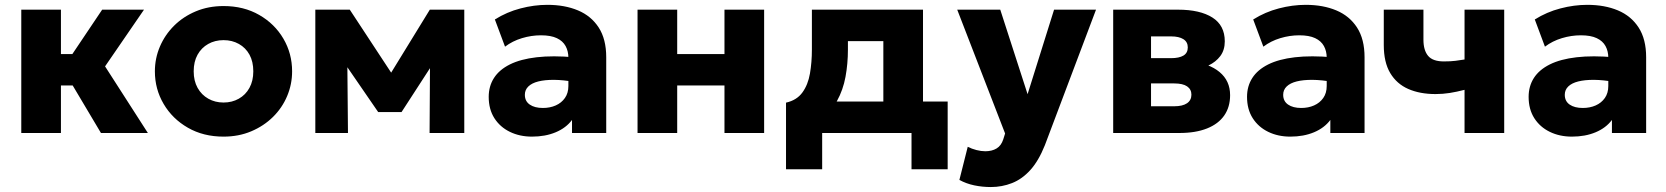

<svg xmlns="http://www.w3.org/2000/svg" viewBox="-20 -550 6889 794"><path d="M397.5 0 239 -266.5 402.5 -510H575.5L414.5 -275.5L591.5 0ZM68 0V-510H232V-326.5H387.5V-196.5H232V0Z M904.5 15Q821 15 757 -21.8Q693 -58.5 656.8 -120Q620.5 -181.5 620.5 -255Q620.5 -308.5 641.2 -357.2Q662 -406 700 -443.8Q738 -481.5 790 -503.2Q842 -525 904.5 -525Q988 -525 1052 -488.2Q1116 -451.5 1152 -390Q1188 -328.5 1188 -255Q1188 -201.5 1167.5 -152.8Q1147 -104 1109 -66.5Q1071 -29 1019 -7Q967 15 904.5 15ZM904.5 -126Q939.5 -126 967.5 -141.8Q995.5 -157.5 1011.5 -186.5Q1027.5 -215.5 1027.5 -255Q1027.5 -295 1011.8 -323.8Q996 -352.5 968 -368.2Q940 -384 904.5 -384Q869 -384 841 -368.2Q813 -352.5 797 -323.8Q781 -295 781 -255Q781 -215.5 797.2 -186.5Q813.5 -157.5 841.5 -141.8Q869.5 -126 904.5 -126Z M1284 0V-510H1423.5H1426.5L1633.5 -195L1563.5 -194L1757.5 -510H1900V0H1756.5L1758.5 -330.5L1790.5 -318L1640.5 -86.5H1544L1384.5 -318.5L1416 -331L1419 0Z M2180 15Q2129 15 2088.5 -4.8Q2048 -24.5 2024.5 -61.2Q2001 -98 2001 -149.5Q2001 -193.5 2022.8 -227.5Q2044.5 -261.5 2088.5 -283.5Q2132.5 -305.5 2199.2 -313.2Q2266 -321 2355.5 -313L2357 -211Q2309.5 -219.5 2271.2 -219.8Q2233 -220 2206.2 -213.2Q2179.5 -206.5 2165 -192.5Q2150.5 -178.5 2150.5 -158Q2150.5 -131.5 2170.8 -117.5Q2191 -103.5 2225 -103.5Q2254.5 -103.5 2278.2 -114Q2302 -124.5 2316.2 -144.8Q2330.5 -165 2330.5 -194.5V-311Q2330.5 -338.5 2319 -359.5Q2307.5 -380.5 2282.8 -392.2Q2258 -404 2217 -404Q2177.5 -404 2138.5 -392.2Q2099.5 -380.5 2068.5 -357L2026.5 -469.5Q2076 -500.5 2132.5 -515.2Q2189 -530 2243.5 -530Q2315.5 -530 2370.2 -507Q2425 -484 2456 -436Q2487 -388 2487 -313V0H2345.5V-54Q2321 -21 2278 -3Q2235 15 2180 15Z M2616.5 0V-510H2780.5V-326.5H2976V-510H3140V0H2976V-196.5H2780.5V0Z M3633 0V-380H3486.5V-345Q3486.5 -286.5 3476.5 -232.2Q3466.5 -178 3441.5 -132.8Q3416.5 -87.5 3372.8 -56Q3329 -24.5 3261.5 -11.5L3230.5 -125.5Q3275 -135.5 3298.2 -167.5Q3321.5 -199.5 3329.5 -246Q3337.5 -292.5 3337.5 -345V-510H3797V0ZM3230.5 150V-125.5L3316 -119.5L3342 -130H3899V150H3749.5V0H3380V150Z M4077.5 223.5Q4042.5 223.5 4009 216.5Q3975.5 209.5 3947.5 194L3982 57Q3998.5 65.5 4018 70.5Q4037.5 75.5 4054.5 75.5Q4082 75.5 4101.2 64Q4120.5 52.5 4129 26L4136.5 2L3938.5 -510H4116.5L4229.5 -160.5L4339 -510H4512.5L4301 50.5Q4275 115.5 4240.8 153.2Q4206.5 191 4165 207.2Q4123.5 223.5 4077.5 223.5Z M4583.5 0V-510H4851.5Q4942.5 -510 4993.8 -477.5Q5045 -445 5045 -379Q5045 -343 5026.5 -318.2Q5008 -293.5 4976.8 -278.8Q4945.5 -264 4907.5 -258.5L4905 -295Q4979.5 -288.5 5023.2 -252.2Q5067 -216 5067 -156.5Q5067 -107.5 5042.8 -72.5Q5018.5 -37.5 4971.5 -18.8Q4924.5 0 4857 0ZM4740 -110.5H4835.5Q4870.5 -110.5 4888.8 -123Q4907 -135.5 4907 -158.5Q4907 -180.5 4889.2 -192.8Q4871.5 -205 4835.5 -205H4725V-309.5H4823Q4856 -309.5 4874 -320.2Q4892 -331 4892 -354Q4892 -376.5 4873.8 -388Q4855.5 -399.5 4823 -399.5H4740Z M5316 15Q5265 15 5224.5 -4.8Q5184 -24.5 5160.5 -61.2Q5137 -98 5137 -149.5Q5137 -193.5 5158.8 -227.5Q5180.5 -261.5 5224.5 -283.5Q5268.5 -305.5 5335.2 -313.2Q5402 -321 5491.5 -313L5493 -211Q5445.5 -219.5 5407.2 -219.8Q5369 -220 5342.2 -213.2Q5315.5 -206.5 5301 -192.5Q5286.5 -178.5 5286.5 -158Q5286.5 -131.5 5306.8 -117.5Q5327 -103.5 5361 -103.5Q5390.5 -103.5 5414.2 -114Q5438 -124.5 5452.2 -144.8Q5466.5 -165 5466.5 -194.5V-311Q5466.5 -338.5 5455 -359.5Q5443.5 -380.5 5418.8 -392.2Q5394 -404 5353 -404Q5313.5 -404 5274.5 -392.2Q5235.5 -380.5 5204.5 -357L5162.5 -469.5Q5212 -500.5 5268.5 -515.2Q5325 -530 5379.5 -530Q5451.5 -530 5506.2 -507Q5561 -484 5592 -436Q5623 -388 5623 -313V0H5481.5V-54Q5457 -21 5414 -3Q5371 15 5316 15Z M6036.5 0V-178.5Q6003.5 -170 5975 -165.5Q5946.5 -161 5916.5 -161Q5852 -161 5804 -182Q5756 -203 5729.2 -247.8Q5702.5 -292.5 5702.5 -364V-510H5866.5V-386Q5866.5 -342 5885.8 -319Q5905 -296 5951 -296Q5979 -296 5998.8 -298.5Q6018.5 -301 6036.5 -304V-510H6200.5V0Z M6480.5 15Q6429.5 15 6389 -4.8Q6348.5 -24.5 6325 -61.2Q6301.5 -98 6301.5 -149.5Q6301.5 -193.5 6323.2 -227.5Q6345 -261.5 6389 -283.5Q6433 -305.5 6499.8 -313.2Q6566.5 -321 6656 -313L6657.5 -211Q6610 -219.5 6571.8 -219.8Q6533.5 -220 6506.8 -213.2Q6480 -206.5 6465.5 -192.5Q6451 -178.5 6451 -158Q6451 -131.5 6471.2 -117.5Q6491.5 -103.5 6525.5 -103.5Q6555 -103.5 6578.8 -114Q6602.5 -124.5 6616.8 -144.8Q6631 -165 6631 -194.5V-311Q6631 -338.5 6619.5 -359.5Q6608 -380.5 6583.2 -392.2Q6558.5 -404 6517.5 -404Q6478 -404 6439 -392.2Q6400 -380.5 6369 -357L6327 -469.5Q6376.5 -500.5 6433 -515.2Q6489.5 -530 6544 -530Q6616 -530 6670.8 -507Q6725.5 -484 6756.5 -436Q6787.5 -388 6787.5 -313V0H6646V-54Q6621.5 -21 6578.5 -3Q6535.5 15 6480.5 15Z"/></svg>

Font: Geologica Roman
Style: Bold
Weight: 700
Designer: Sindre Bremnes, Frode Helland
Foundry: Monokrom Skriftforlag AS
Version: Version 1.010;gftools[0.9.28]